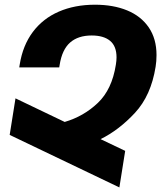

<svg xmlns="http://www.w3.org/2000/svg" viewBox="-20 -780 691 823"><path d="M650.9 -543.9Q650.9 -517.1 647 -493.7Q627.4 -370.6 558.6 -296.4Q489.7 -222.2 411.1 -183.6L516.6 -133.3L491.7 23.4L21.5 -201.7L46.4 -358.4L257.3 -257.3Q338.9 -281.2 399.4 -338.9Q460 -396.5 476.6 -502.4Q479.5 -520 479.5 -534.2Q479.5 -582 451.9 -605Q424.3 -627.9 373 -627.9Q314.9 -627.9 280.5 -597.7Q246.1 -567.4 235.8 -502.4L233.9 -491.2H62.5L64.5 -503.4Q77.6 -585.4 120.8 -643.1Q164.1 -700.7 232.2 -730.2Q300.3 -759.8 387.2 -759.8Q465.8 -759.8 525.1 -735.4Q584.5 -710.9 617.7 -662.4Q650.9 -613.8 650.9 -543.9Z"/></svg>

Font: Mardoto Black
Style: Italic
Weight: 900
Italic angle: -12°
Designer: Christian Robertson, Vahan Hovhannisyan
Foundry: Google
Version: Version 1.000